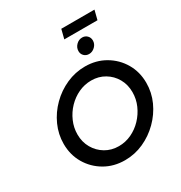

<svg xmlns="http://www.w3.org/2000/svg" viewBox="-212 -1072 1160 1232"><g transform="rotate(-30 368.0 -455.5)"><path d="M356.2 12.5Q273.6 12.5 208 -25.7Q142.4 -63.9 104.2 -128.8Q66 -193.8 66 -275Q66 -345.8 95.5 -411.1Q125 -476.4 176.4 -527.4Q227.8 -578.5 293.8 -608Q359.7 -637.5 431.9 -637.5Q513.9 -637.5 579.5 -599.3Q645.1 -561.1 683.3 -496.2Q721.5 -431.2 721.5 -350Q721.5 -278.5 692 -213.5Q662.5 -148.6 611.1 -97.6Q559.7 -46.5 494.1 -17Q428.5 12.5 356.2 12.5ZM366.7 -85.4Q416 -85.4 460.4 -106.2Q504.9 -127.1 539.6 -163.5Q574.3 -200 594.4 -245.8Q614.6 -291.7 614.6 -342.4Q614.6 -398.6 589.2 -443.1Q563.9 -487.5 520.1 -513.5Q476.4 -539.6 421.5 -539.6Q372.2 -539.6 327.4 -518.8Q282.6 -497.9 247.9 -461.8Q213.2 -425.7 193.1 -379.5Q172.9 -333.3 172.9 -283.3Q172.9 -227.1 198.6 -182.3Q224.3 -137.5 268.1 -111.5Q311.8 -85.4 366.7 -85.4ZM404.9 -854.2 422.2 -922.9H668.1L650.7 -854.2ZM496.5 -693.1Q475 -693.1 460.4 -707.3Q445.8 -721.5 445.8 -743.1Q445.8 -768.8 464.9 -788.2Q484 -807.6 509.7 -807.6Q531.2 -807.6 545.8 -793.1Q560.4 -778.5 560.4 -756.9Q560.4 -731.2 541 -712.2Q521.5 -693.1 496.5 -693.1Z"/></g></svg>

Font: Afacad Medium
Style: Italic
Weight: 500
Italic angle: -14°
Designer: Kristian Moeller
Foundry: Dicotype
Version: Version 1.000; ttfautohint (v1.8.4.7-5d5b)